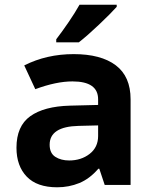

<svg xmlns="http://www.w3.org/2000/svg" viewBox="-20 -786 640 816"><path d="M315 -606Q352 -635 401.5 -682Q451 -729 476 -757V-766H318Q299 -732 272 -692.5Q245 -653 219 -619V-606ZM191 -171Q191 -248 314 -251L397 -253V-208Q397 -160 361 -132Q325 -104 274 -104Q239 -104 215 -119.5Q191 -135 191 -171ZM398 -69H402L425 0H535V-364Q535 -461 472 -508.5Q409 -556 293 -556Q178 -556 83 -508L130 -407Q219 -440 288 -440Q397 -440 397 -364V-340L277 -337Q167 -334 108.5 -292Q50 -250 50 -158Q50 -81 93.5 -35.5Q137 10 223 10Q273 10 317 -8Q361 -26 398 -69Z"/></svg>

Font: Noto Sans Mono UI
Style: Bold
Weight: 700
Designer: Monotype Design team
Foundry: Monotype Imaging Inc.
Version: 1.000